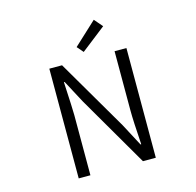

<svg xmlns="http://www.w3.org/2000/svg" viewBox="-132 -1100 1264 1238"><g transform="rotate(-15 500.0 -481.5)"><path d="M242.2 0V-732.4H327.1L604.5 -257.8L683.6 -108.4H688.5Q677.7 -269.5 677.7 -335.9V-732.4H756.8V0H670.9L395.5 -473.6L315.4 -624H310.5Q320.3 -441.4 320.3 -401.4V0ZM484.4 -779.3 448.2 -821.3 600.6 -962.9 648.4 -907.2Z"/></g></svg>

Font: Gen Shin Gothic Monospace Normal
Style: Regular
Weight: 350
Designer: [Source Han Sans]
Ryoko NISHIZUKA  (kana & ideographs); Paul D. Hunt (Latin, Greek & Cyrillic); Wenlong ZHANG  (bopomofo
Version: Version 1.002.20150607